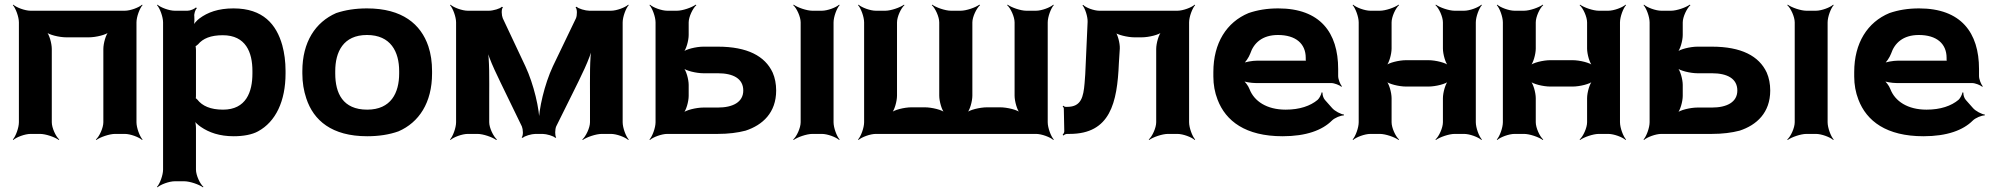

<svg xmlns="http://www.w3.org/2000/svg" viewBox="-20 -574 8530 823"><path d="M565 -50V-478C565 -502 579 -539 591 -552L589 -554C576 -542 539 -528 515 -528H111C87 -528 50 -542 37 -554L35 -552C47 -539 61 -502 61 -478V-50C61 -26 47 11 35 24L37 26C50 14 87 0 111 0H152C176 0 216 14 232 26L234 24C219 11 202 -26 202 -50V-364C202 -388 191 -428 178 -440L176 -438C188 -425 234 -414 264 -414H361C391 -414 437 -425 449 -438L447 -440C434 -428 423 -388 423 -364V-50C423 -26 406 11 391 24L393 26C409 14 449 0 473 0H515C539 0 576 14 589 26L591 24C579 11 565 -26 565 -50Z M813 -500V-503C811 -514 817 -533 824 -539L820 -542C814 -536 796 -528 784 -528H729C705 -528 668 -542 655 -554L653 -552C665 -539 679 -502 679 -478V153C679 177 665 214 653 227L655 229C668 217 705 203 729 203H770C794 203 834 217 850 229L852 227C837 214 820 177 820 153V-24C820 -37 818 -54 813 -62L810 -60C814 -52 829 -38 841 -30C876 -6 921 10 982 10C1023 10 1061 3 1086 -11C1162 -52 1204 -141 1204 -259V-270C1204 -310 1199 -347 1190 -380C1165 -469 1108 -538 981 -538C915 -538 870 -521 835 -495C823 -486 809 -470 806 -461L809 -460C813 -469 814 -487 813 -500ZM936 -104C882 -104 847 -120 826 -147C825 -149 817 -155 816 -154L819 -151C820 -152 820 -165 820 -168V-360C820 -363 819 -377 818 -378L816 -375C817 -374 827 -382 829 -384C850 -409 883 -423 935 -423C1034 -423 1062 -349 1062 -270V-259C1062 -180 1035 -104 936 -104Z M1276 -269V-259C1276 -220 1282 -185 1293 -152C1324 -58 1402 10 1554 10C1604 10 1649 3 1688 -11C1776 -49 1832 -134 1832 -259V-269C1832 -308 1827 -343 1816 -376C1784 -470 1705 -538 1553 -538C1503 -538 1460 -531 1421 -518C1332 -479 1276 -394 1276 -269ZM1691 -269V-259C1691 -176 1656 -104 1554 -104C1449 -104 1417 -175 1417 -259V-269C1417 -351 1451 -424 1553 -424C1655 -424 1691 -352 1691 -269Z M2232 -290 2135 -496C2130 -508 2128 -535 2136 -543L2131 -545C2125 -537 2093 -528 2076 -528H1985C1961 -528 1924 -542 1911 -554L1909 -552C1921 -539 1935 -502 1935 -478V-50C1935 -26 1921 11 1909 24L1911 26C1924 14 1961 0 1985 0H2027C2051 0 2091 14 2107 26L2110 24C2095 11 2077 -26 2077 -50V-160C2077 -229 2079 -320 2069 -371L2065 -370C2075 -319 2119 -235 2150 -170L2217 -32C2222 -20 2224 7 2216 15L2221 17C2227 9 2259 0 2275 0H2306C2322 0 2354 9 2360 17L2364 15C2358 7 2359 -20 2364 -32L2434 -173C2467 -240 2511 -325 2521 -378L2517 -379C2507 -326 2509 -233 2509 -162V-50C2509 -26 2491 11 2476 24L2478 26C2494 14 2535 0 2559 0H2599C2623 0 2660 14 2673 26L2675 24C2663 11 2649 -26 2649 -50V-478C2649 -502 2663 -539 2675 -552L2673 -554C2660 -542 2623 -528 2599 -528H2506C2490 -528 2458 -537 2452 -545L2447 -543C2455 -535 2454 -508 2449 -496L2350 -290C2314 -213 2289 -106 2289 -44H2293C2293 -106 2268 -213 2232 -290Z M2932 -424V-478C2932 -502 2950 -539 2965 -552L2962 -554C2946 -542 2906 -528 2882 -528H2840C2816 -528 2779 -542 2766 -554L2764 -552C2776 -539 2790 -502 2790 -478V-50C2790 -26 2776 11 2764 24L2766 26C2779 14 2816 0 2840 0H3057C3102 0 3142 -5 3176 -14C3249 -38 3307 -91 3307 -186C3307 -214 3302 -240 3292 -263C3259 -334 3183 -374 3057 -374H2995C2965 -374 2918 -363 2906 -350L2908 -348C2921 -360 2932 -400 2932 -424ZM3553 -50V-478C3553 -502 3567 -539 3579 -552L3577 -554C3564 -542 3527 -528 3503 -528H3462C3438 -528 3398 -542 3382 -554L3380 -552C3395 -539 3412 -502 3412 -478V-50C3412 -26 3395 11 3380 24L3382 26C3398 14 3438 0 3462 0H3503C3527 0 3564 14 3577 26L3579 24C3567 11 3553 -26 3553 -50ZM3166 -186C3166 -136 3121 -113 3057 -113H2995C2965 -113 2918 -102 2906 -89L2908 -87C2921 -99 2932 -139 2932 -163V-210C2932 -234 2921 -274 2908 -286L2906 -284C2918 -271 2965 -260 2995 -260H3057C3123 -260 3166 -237 3166 -186Z M3775 -528H3734C3710 -528 3673 -542 3660 -554L3658 -552C3670 -539 3684 -502 3684 -478V-50C3684 -26 3670 11 3658 24L3660 26C3673 14 3710 0 3734 0H4421C4445 0 4482 14 4495 26L4497 24C4485 11 4471 -26 4471 -50V-478C4471 -502 4485 -539 4497 -552L4495 -554C4482 -542 4445 -528 4421 -528H4379C4355 -528 4315 -542 4299 -554L4297 -552C4312 -539 4329 -502 4329 -478V-164C4329 -140 4340 -100 4353 -88L4355 -90C4343 -103 4297 -114 4267 -114H4211C4181 -114 4134 -103 4122 -90L4124 -88C4137 -100 4148 -140 4148 -164V-478C4148 -502 4166 -539 4181 -552L4178 -554C4162 -542 4122 -528 4098 -528H4056C4032 -528 3992 -542 3976 -554L3974 -552C3989 -539 4006 -502 4006 -478V-164C4006 -140 4017 -100 4030 -88L4032 -90C4020 -103 3974 -114 3944 -114H3887C3857 -114 3811 -103 3799 -90L3801 -88C3814 -100 3825 -140 3825 -164V-478C3825 -502 3842 -539 3857 -552L3855 -554C3839 -542 3799 -528 3775 -528Z M5027 -528H4692C4670 -528 4634 -541 4623 -553L4620 -551C4631 -539 4643 -502 4642 -480L4634 -303C4633 -269 4631 -240 4629 -217C4624 -159 4615 -116 4555 -116H4548C4544 -116 4539 -119 4538 -121L4535 -118C4537 -116 4540 -112 4540 -109L4542 -11C4542 -6 4538 1 4535 4L4538 7C4541 4 4548 0 4554 0H4565C4739 0 4769 -133 4776 -303L4780 -366C4781 -388 4771 -427 4760 -439L4757 -436C4768 -425 4814 -414 4842 -414H4874C4904 -414 4950 -425 4962 -438L4960 -440C4947 -428 4936 -388 4936 -364V-50C4936 -26 4919 11 4904 24L4906 26C4922 14 4962 0 4986 0H5027C5051 0 5088 14 5101 26L5103 24C5091 11 5077 -26 5077 -50V-478C5077 -502 5091 -539 5103 -552L5101 -554C5088 -542 5051 -528 5027 -528Z M5459 -538C5411 -538 5370 -531 5332 -518C5238 -479 5181 -390 5181 -265V-246C5181 -211 5187 -178 5199 -147C5234 -55 5319 10 5478 10C5579 10 5648 -16 5689 -57C5701 -69 5728 -80 5740 -79L5741 -83C5728 -84 5701 -98 5690 -111L5659 -146C5652 -154 5648 -169 5649 -177L5645 -178C5644 -170 5636 -153 5628 -146C5597 -120 5551 -104 5491 -104C5410 -104 5356 -140 5336 -192C5331 -206 5316 -226 5305 -233L5302 -229C5313 -223 5343 -218 5363 -218H5686C5700 -218 5722 -209 5730 -202L5732 -204C5725 -212 5716 -234 5716 -248V-278C5716 -434 5639 -538 5459 -538ZM5577 -326V-320C5577 -317 5577 -311 5579 -310L5581 -312C5580 -314 5573 -314 5569 -314H5369C5348 -314 5314 -308 5302 -301L5306 -297C5318 -305 5333 -328 5339 -344C5354 -389 5390 -424 5458 -424C5534 -424 5577 -387 5577 -326Z M6306 -50V-478C6306 -502 6320 -539 6332 -552L6330 -554C6317 -542 6280 -528 6256 -528H6215C6191 -528 6151 -542 6135 -554L6133 -552C6148 -539 6165 -502 6165 -478V-366C6165 -342 6176 -302 6189 -290L6191 -292C6179 -305 6133 -316 6103 -316H6007C5977 -316 5931 -305 5919 -292L5921 -290C5934 -302 5945 -342 5945 -366V-478C5945 -502 5962 -539 5977 -552L5975 -554C5959 -542 5919 -528 5895 -528H5854C5830 -528 5793 -542 5780 -554L5778 -552C5790 -539 5804 -502 5804 -478V-50C5804 -26 5790 11 5778 24L5780 26C5793 14 5830 0 5854 0H5895C5919 0 5959 14 5975 26L5977 24C5962 11 5945 -26 5945 -50V-153C5945 -177 5934 -217 5921 -229L5919 -227C5931 -214 5977 -203 6007 -203H6103C6133 -203 6179 -214 6191 -227L6189 -229C6176 -217 6165 -177 6165 -153V-50C6165 -26 6148 11 6133 24L6135 26C6151 14 6191 0 6215 0H6256C6280 0 6317 14 6330 26L6332 24C6320 11 6306 -26 6306 -50Z M6924 -50V-478C6924 -502 6938 -539 6950 -552L6948 -554C6935 -542 6898 -528 6874 -528H6833C6809 -528 6769 -542 6753 -554L6751 -552C6766 -539 6783 -502 6783 -478V-366C6783 -342 6794 -302 6807 -290L6809 -292C6797 -305 6751 -316 6721 -316H6625C6595 -316 6549 -305 6537 -292L6539 -290C6552 -302 6563 -342 6563 -366V-478C6563 -502 6580 -539 6595 -552L6593 -554C6577 -542 6537 -528 6513 -528H6472C6448 -528 6411 -542 6398 -554L6396 -552C6408 -539 6422 -502 6422 -478V-50C6422 -26 6408 11 6396 24L6398 26C6411 14 6448 0 6472 0H6513C6537 0 6577 14 6593 26L6595 24C6580 11 6563 -26 6563 -50V-153C6563 -177 6552 -217 6539 -229L6537 -227C6549 -214 6595 -203 6625 -203H6721C6751 -203 6797 -214 6809 -227L6807 -229C6794 -217 6783 -177 6783 -153V-50C6783 -26 6766 11 6751 24L6753 26C6769 14 6809 0 6833 0H6874C6898 0 6935 14 6948 26L6950 24C6938 11 6924 -26 6924 -50Z M7193 -424V-478C7193 -502 7211 -539 7226 -552L7223 -554C7207 -542 7167 -528 7143 -528H7101C7077 -528 7040 -542 7027 -554L7025 -552C7037 -539 7051 -502 7051 -478V-50C7051 -26 7037 11 7025 24L7027 26C7040 14 7077 0 7101 0H7318C7363 0 7403 -5 7437 -14C7510 -38 7568 -91 7568 -186C7568 -214 7563 -240 7553 -263C7520 -334 7444 -374 7318 -374H7256C7226 -374 7179 -363 7167 -350L7169 -348C7182 -360 7193 -400 7193 -424ZM7814 -50V-478C7814 -502 7828 -539 7840 -552L7838 -554C7825 -542 7788 -528 7764 -528H7723C7699 -528 7659 -542 7643 -554L7641 -552C7656 -539 7673 -502 7673 -478V-50C7673 -26 7656 11 7641 24L7643 26C7659 14 7699 0 7723 0H7764C7788 0 7825 14 7838 26L7840 24C7828 11 7814 -26 7814 -50ZM7427 -186C7427 -136 7382 -113 7318 -113H7256C7226 -113 7179 -102 7167 -89L7169 -87C7182 -99 7193 -139 7193 -163V-210C7193 -234 7182 -274 7169 -286L7167 -284C7179 -271 7226 -260 7256 -260H7318C7384 -260 7427 -237 7427 -186Z M8206 -538C8158 -538 8117 -531 8079 -518C7985 -479 7928 -390 7928 -265V-246C7928 -211 7934 -178 7946 -147C7981 -55 8066 10 8225 10C8326 10 8395 -16 8436 -57C8448 -69 8475 -80 8487 -79L8488 -83C8475 -84 8448 -98 8437 -111L8406 -146C8399 -154 8395 -169 8396 -177L8392 -178C8391 -170 8383 -153 8375 -146C8344 -120 8298 -104 8238 -104C8157 -104 8103 -140 8083 -192C8078 -206 8063 -226 8052 -233L8049 -229C8060 -223 8090 -218 8110 -218H8433C8447 -218 8469 -209 8477 -202L8479 -204C8472 -212 8463 -234 8463 -248V-278C8463 -434 8386 -538 8206 -538ZM8324 -326V-320C8324 -317 8324 -311 8326 -310L8328 -312C8327 -314 8320 -314 8316 -314H8116C8095 -314 8061 -308 8049 -301L8053 -297C8065 -305 8080 -328 8086 -344C8101 -389 8137 -424 8205 -424C8281 -424 8324 -387 8324 -326Z"/></svg>

Font: Asimov
Style: EdgeWide
Weight: 500
Designer: Google
Version: Version 2.000980: 2014